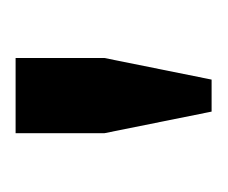

<svg xmlns="http://www.w3.org/2000/svg" viewBox="-42 -706 285 240"><g transform="rotate(-90 100.0 -586.5)"><path d="M53 -709H147V-598L120 -464H80L53 -598Z"/></g></svg>

Font: Autonym
Style: Regular
Weight: 500
Version: Version 1.0.20131126